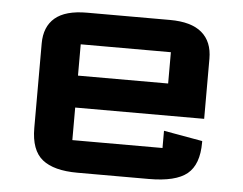

<svg xmlns="http://www.w3.org/2000/svg" viewBox="-43 -556 773 611"><g transform="rotate(5 344.0 -250.0)"><path d="M76 -125V-395Q76 -448.5 109.2 -476.8Q142.5 -505 211 -505H476Q544.5 -505 578.2 -476.2Q612 -447.5 612 -393V-201H200V-97Q200 -97 200 -97Q200 -97 200 -97H488Q488 -97 488 -97Q488 -97 488 -97V-152L612 -130V-125Q612 -55 575.5 -25Q539 5 453 5H225Q149.5 5 112.8 -24.5Q76 -54 76 -125ZM200 -303H488V-403Q488 -403 488 -403Q488 -403 488 -403H200Q200 -403 200 -403Q200 -403 200 -403Z"/></g></svg>

Font: Science Gothic
Style: Regular
Weight: 400
Designer: Thomas Phinney, Vassil Kateliev, Brandon Buerkle
Foundry: Font Detective LLC
Version: Version 1.018